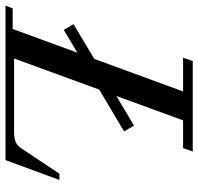

<svg xmlns="http://www.w3.org/2000/svg" viewBox="-34 -672 703 680"><g transform="rotate(90 317.0 -331.5)"><path d="M-3.4 0 6.3 -25.4H79.1L163.1 -254.4L82.5 -206.5L62 -240.7L185.1 -314.5L300.3 -628.9H180.7L192.9 -663.1H513.2L501 -628.9H402.8L316.4 -392.6L421.4 -455.1L441.9 -419.9L293.9 -332L183.6 -30.3H441.9Q464.8 -30.3 478.3 -35.6Q491.7 -41 501 -54.7L591.8 -190.9H613.8L543.5 0Z"/></g></svg>

Font: Elstob 18pt Medium
Style: Italic
Weight: 500
Italic angle: -20°
Designer: Peter S. Baker
Version: Version 1.015